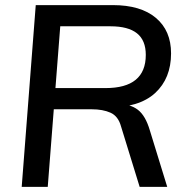

<svg xmlns="http://www.w3.org/2000/svg" viewBox="-20 -732 737 752"><path d="M167 0H65L120 -712H422Q531 -712 590.5 -662Q650 -612 650 -523Q650 -425 587.5 -367.5Q525 -310 397 -310L441 -325Q490 -325 520 -302Q550 -279 567 -221L635 0H527L454 -237Q443 -277 413 -290.5Q383 -304 339 -304H176L182 -387H393Q472 -387 511.5 -419.5Q551 -452 551 -517Q551 -574 516.5 -601.5Q482 -629 413 -629H216Z"/></svg>

Font: Muli SemiBold
Style: Italic
Weight: 600
Italic angle: -4.541°
Designer: Vernon Adams
Foundry: Vernon Adams
Version: Version 2.100; ttfautohint (v1.8.1.43-b0c9)